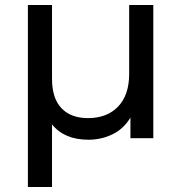

<svg xmlns="http://www.w3.org/2000/svg" viewBox="-20 -550 722 764"><path d="M590 -530V0H499V-82Q472 -37 427.5 -15.5Q383 6 332 6Q236 6 187 -55V194H91V-530H187V-236Q187 -159 224.5 -119.5Q262 -80 330 -80Q406 -80 450 -126Q494 -172 494 -256V-530Z"/></svg>

Font: CMG Sans Medium
Style: Regular
Weight: 500
Designer: Julieta Ulanovsky
Foundry: Julieta Ulanovsky
Version: Version 7.200